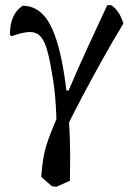

<svg xmlns="http://www.w3.org/2000/svg" viewBox="-20 -480 513 736"><path d="M196 236 179 234 138 198Q141 160 145 133.5Q149 107 156.5 81.5Q164 56 176.5 24.5Q189 -7 210 -55L197 3Q196 -40 194 -74.5Q192 -109 188 -141.5Q184 -174 177 -212Q168 -267 157 -299.5Q146 -332 130 -345.5Q114 -359 88.5 -357Q63 -355 24 -341L18 -347Q18 -386 30 -414Q42 -442 67 -458Q126 -458 163 -401Q200 -344 222 -219Q233 -155 239 -91.5Q245 -28 247.5 45Q250 118 248 213ZM225 29 218 -134 243 -133Q278 -216 316 -298Q354 -380 391 -460H407Q424 -448 435 -430.5Q446 -413 453 -390Q413 -324 374.5 -255Q336 -186 298.5 -115.5Q261 -45 225 29Z"/></svg>

Font: Alegreya
Style: Regular
Weight: 400
Designer: Juan Pablo del Peral
Foundry: Huerta Tipografica
Version: Version 2.009